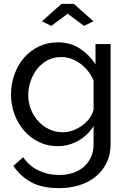

<svg xmlns="http://www.w3.org/2000/svg" viewBox="-20 -750 663 993"><path d="M197 -640 298 -730H362L463 -640L415 -616L330 -679L245 -616ZM278 6Q225 6 180.5 -16Q136 -38 104 -75Q72 -112 54.5 -160Q37 -208 37 -260Q37 -315 54.5 -364.5Q72 -414 104 -451Q136 -488 180.5 -509.5Q225 -531 279 -531Q345 -531 393 -499Q441 -467 474 -418V-522H552V-6Q552 50 531 92.5Q510 135 474 164Q438 193 389.5 208Q341 223 286 223Q197 223 141.5 192.5Q86 162 49 108L100 63Q131 109 180 132Q229 155 286 155Q322 155 354.5 145Q387 135 411 115Q435 95 449.5 65Q464 35 464 -6V-98Q449 -74 428.5 -54.5Q408 -35 384 -21.5Q360 -8 333 -1Q306 6 278 6ZM305 -66Q333 -66 359 -76Q385 -86 407 -102.5Q429 -119 444 -140Q459 -161 464 -183V-333Q453 -360 435.5 -382Q418 -404 396 -420.5Q374 -437 348.5 -446Q323 -455 297 -455Q257 -455 225.5 -438Q194 -421 172 -393Q150 -365 138 -329.5Q126 -294 126 -258Q126 -219 140 -184Q154 -149 178 -123Q202 -97 234.5 -81.5Q267 -66 305 -66Z"/></svg>

Font: IngvarSans
Style: Regular
Weight: 500
Version: Version 3.000